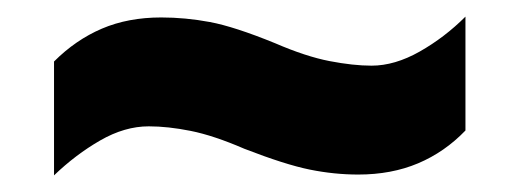

<svg xmlns="http://www.w3.org/2000/svg" viewBox="-20 -468 626 231"><path d="M274 -289Q237 -305 209.5 -310.5Q182 -316 159 -316Q130 -316 100.5 -299Q71 -282 45 -257V-394Q71 -420 102.5 -433.5Q134 -447 174 -447Q203 -447 232.5 -441.5Q262 -436 311 -416Q348 -400 376.5 -394.5Q405 -389 427 -389Q455 -389 485 -406Q515 -423 540 -448V-311Q515 -285 483 -271.5Q451 -258 411 -258Q382 -258 352.5 -264Q323 -270 274 -289Z"/></svg>

Font: Noto Sans Hebrew Black
Style: Regular
Weight: 900
Designer: Monotype Design Team
Foundry: Monotype Imaging Inc.
Version: Version 2.003